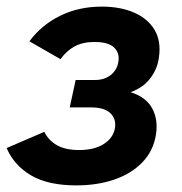

<svg xmlns="http://www.w3.org/2000/svg" viewBox="-29 -553 552 581"><path d="M202 8Q117 8 65.5 -22Q14 -52 -9 -105L105 -154Q118 -128 143.5 -113.5Q169 -99 210 -99Q257 -99 285.5 -117.5Q314 -136 319 -166Q323 -193 305 -210.5Q287 -228 246 -228H182L200 -311H259Q287 -311 306 -326Q325 -341 329 -365Q334 -392 316.5 -409Q299 -426 257 -426Q222 -426 197.5 -413Q173 -400 154 -374L60 -428Q96 -477 152.5 -505Q209 -533 279 -533Q335 -533 376.5 -515Q418 -497 438.5 -463Q459 -429 452 -380Q448 -346 426.5 -317Q405 -288 366 -274Q412 -260 431 -226Q450 -192 443 -146Q435 -96 401.5 -61.5Q368 -27 316.5 -9.5Q265 8 202 8Z"/></svg>

Font: Raleway
Style: Bold Italic
Weight: 700
Italic angle: -12°
Designer: Matt McInerney, Pablo Impallari, Rodrigo Fuenzalida
Foundry: Matt McInerney, Pablo Impallari, Rodrigo Fuenzalida
Version: Version 4.101;RELEASE